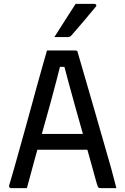

<svg xmlns="http://www.w3.org/2000/svg" viewBox="-20 -965 640 985"><path d="M141 -278H362Q374 -278 385.5 -278Q397 -278 408 -278L436 -288L445 -243L455 -197H151Q148 -197 145.5 -198.5Q143 -200 141.5 -202.5Q140 -205 140 -208ZM118 0Q98 0 78 0Q58 0 37 0Q33 0 30.5 -2Q28 -4 27 -7Q26 -10 27 -14Q38 -50 51 -96Q64 -142 78.5 -194Q93 -246 108.5 -301.5Q124 -357 139 -412Q154 -467 168.5 -520Q183 -573 196.5 -620Q210 -667 221 -706Q261 -706 298.5 -706Q336 -706 367 -706Q371 -706 373.5 -704.5Q376 -703 377.5 -701Q379 -699 379 -695Q399 -626 420 -554Q441 -482 462.5 -407.5Q484 -333 506 -256Q528 -179 551 -99Q557 -74 564 -49.5Q571 -25 577 0Q556 0 535.5 0Q515 0 497 0Q491 0 487.5 -1.5Q484 -3 481.5 -8.5Q479 -14 476 -25Q458 -90 439 -158.5Q420 -227 401 -293.5Q382 -360 364.5 -423Q347 -486 332 -541Q317 -596 306 -639L329 -622H269L292 -639Q281 -595 267.5 -543.5Q254 -492 237.5 -431.5Q221 -371 201.5 -302.5Q182 -234 161 -158.5Q140 -83 118 0ZM368 -945Q392 -945 406 -945Q420 -945 432 -945Q444 -945 465 -945Q471 -945 473.5 -940Q476 -935 471 -930Q453 -909 439.5 -892.5Q426 -876 413.5 -861Q401 -846 385 -828Q369 -810 346 -783Q344 -780 339.5 -777.5Q335 -775 329 -775Q312 -775 301 -775Q290 -775 280 -775Q270 -775 259 -775Q279 -806 296 -833Q313 -860 330.5 -887Q348 -914 368 -945Z"/></svg>

Font: RecMonoLinear Nerd Font Mono
Style: Regular
Weight: 400
Monospace: yes
Version: Version 1.085; ttfautohint (v1.8.4.7-5d5b);Nerd Fonts 3.2.1